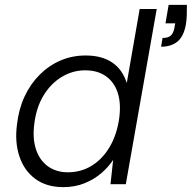

<svg xmlns="http://www.w3.org/2000/svg" viewBox="-20 -757 788 789"><path d="M240 12Q171 12 125 -22Q79 -56 59.5 -115Q40 -174 50 -247Q57 -309 81 -360.5Q105 -412 143 -450Q181 -488 229 -508.5Q277 -529 332 -529Q398 -529 440.5 -500.5Q483 -472 501 -416L554 -720H624L497 0H434L445 -100Q426 -71 396.5 -45.5Q367 -20 327.5 -4Q288 12 240 12ZM259 -49Q314 -49 358.5 -77Q403 -105 432 -155.5Q461 -206 470 -272Q478 -333 463.5 -376.5Q449 -420 415 -444Q381 -468 330 -468Q278 -468 233 -440.5Q188 -413 158.5 -364Q129 -315 121 -248Q113 -188 128 -143Q143 -98 177 -73.5Q211 -49 259 -49ZM642 -565 648 -601Q671 -601 681.5 -610.5Q692 -620 696 -639L700 -661H660L673 -737H748Q748 -712 747.5 -694Q747 -676 744 -657Q735 -607 709 -586Q683 -565 642 -565Z"/></svg>

Font: DM Sans 11pt Light
Style: Italic
Weight: 300
Italic angle: -10°
Version: Version 4.004;gftools[0.9.30]